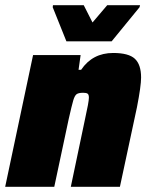

<svg xmlns="http://www.w3.org/2000/svg" viewBox="-30 -723 573 743"><path d="M98 -510H282L274 -453H284Q328 -518 408 -518Q468 -518 492 -495.5Q516 -473 516 -423Q516 -390 500 -308L434 0H244L299 -262Q314 -329 314 -345Q314 -357 309 -360.5Q304 -364 292 -364Q274 -364 266.5 -358.5Q259 -353 253.5 -334.5Q248 -316 236 -263L180 0H-10ZM227 -563 174 -695 175 -703H294L328 -636L385 -703H512L510 -695L402 -563Z"/></svg>

Font: Saira Semi Condensed Black
Style: Italic
Weight: 900
Width: 4
Italic angle: -12°
Designer: Hector Gatti with collaboration of the Omnibus-Type team
Foundry: Omnibus-Type
Version: Version 1.001; ttfautohint (v1.8)